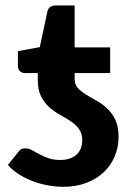

<svg xmlns="http://www.w3.org/2000/svg" viewBox="-20 -690 492 719"><path d="M259.5 -512.5H392.5V-416.5H259.5V-394.5Q259.5 -373.5 271.8 -360.2Q284 -347 302.2 -335.8Q320.5 -324.5 341.8 -312.8Q363 -301 381.2 -284Q399.5 -267 411.8 -241.8Q424 -216.5 424 -178.5Q424 -137.5 409 -103Q394 -68.5 366.8 -43.5Q339.5 -18.5 301.5 -4.5Q263.5 9.5 217.5 9.5Q189.5 9.5 160 4.2Q130.5 -1 102.8 -11.5Q75 -22 50.8 -37.2Q26.5 -52.5 9.5 -72.5L49.5 -122Q57.5 -134.5 74.5 -134.5Q87 -134.5 99.5 -127.8Q112 -121 127 -112.8Q142 -104.5 161 -97.8Q180 -91 205.5 -91Q227 -91 242.5 -96.8Q258 -102.5 268 -112.2Q278 -122 283 -135.5Q288 -149 288 -164.5Q288 -190.5 275.8 -207Q263.5 -223.5 244.8 -236Q226 -248.5 204.5 -260.2Q183 -272 164.5 -288.5Q146 -305 133.8 -329Q121.5 -353 121.5 -391V-416.5H73.5Q62 -416.5 54.5 -423.5Q47 -430.5 47 -444.5V-498.5L129 -513.5L157.5 -647Q163 -669.5 188 -669.5H259.5Z"/></svg>

Font: Lato Heavy
Style: Regular
Weight: 800
Designer: Lukasz Dziedzic
Foundry: tyPoland Lukasz Dziedzic
Version: Version 2.007; 2014-02-27